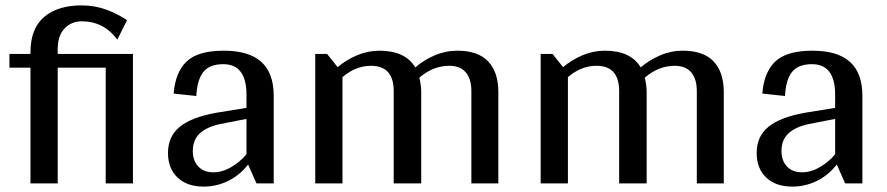

<svg xmlns="http://www.w3.org/2000/svg" viewBox="-20 -680 3290 712"><path d="M473 0H372V-429H194V0H93V-429H15V-480H93V-486Q93 -574 143.5 -617Q194 -660 283 -660Q332 -660 375 -644Q418 -628 451 -605L415 -533Q365 -601 283 -601Q245 -601 219.5 -574.5Q194 -548 194 -498V-480H473Z M603 -113Q603 -175 647.5 -210.5Q692 -246 783 -262L894 -280V-329Q894 -442 808 -442Q757 -442 734 -413Q711 -384 708 -324L624 -333Q630 -412 672 -452Q714 -492 810 -492Q903 -492 949 -450.5Q995 -409 995 -325V0H931L900 -70Q869 -30 826 -9Q783 12 735 12Q674 12 638.5 -21.5Q603 -55 603 -113ZM894 -108V-239L796 -220Q746 -209 720.5 -185Q695 -161 695 -120Q695 -84 715.5 -62.5Q736 -41 771 -41Q805 -41 838.5 -61Q872 -81 894 -108Z M1828 -339V0H1728V-342Q1728 -388 1707 -412Q1686 -436 1646 -436Q1586 -436 1535 -392Q1542 -364 1542 -339V0H1440V-342Q1440 -436 1356 -436Q1299 -436 1250 -394V0H1149V-480H1193L1232 -431Q1264 -458 1304 -475Q1344 -492 1387 -492Q1483 -492 1520 -430Q1551 -457 1591.5 -474.5Q1632 -492 1676 -492Q1753 -492 1790.5 -452Q1828 -412 1828 -339Z M2664 -339V0H2564V-342Q2564 -388 2543 -412Q2522 -436 2482 -436Q2422 -436 2371 -392Q2378 -364 2378 -339V0H2276V-342Q2276 -436 2192 -436Q2135 -436 2086 -394V0H1985V-480H2029L2068 -431Q2100 -458 2140 -475Q2180 -492 2223 -492Q2319 -492 2356 -430Q2387 -457 2427.5 -474.5Q2468 -492 2512 -492Q2589 -492 2626.5 -452Q2664 -412 2664 -339Z M2786 -113Q2786 -175 2830.5 -210.5Q2875 -246 2966 -262L3077 -280V-329Q3077 -442 2991 -442Q2940 -442 2917 -413Q2894 -384 2891 -324L2807 -333Q2813 -412 2855 -452Q2897 -492 2993 -492Q3086 -492 3132 -450.5Q3178 -409 3178 -325V0H3114L3083 -70Q3052 -30 3009 -9Q2966 12 2918 12Q2857 12 2821.5 -21.5Q2786 -55 2786 -113ZM3077 -108V-239L2979 -220Q2929 -209 2903.5 -185Q2878 -161 2878 -120Q2878 -84 2898.5 -62.5Q2919 -41 2954 -41Q2988 -41 3021.5 -61Q3055 -81 3077 -108Z"/></svg>

Font: Arya
Style: Regular
Weight: 400
Designer: Eduardo Rodriguez Tunni, Modular Infotech
Foundry: Eduardo Rodriguez Tunni, Modular Infotech
Version: Version 1.002